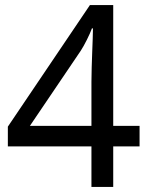

<svg xmlns="http://www.w3.org/2000/svg" viewBox="-20 -738 591 758"><path d="M341 -160H11V-238L335 -718H427V-241H531V-160H427V0H341ZM341 -241V-415Q341 -442 342 -472Q343 -502 344 -531Q345 -560 346 -585Q347 -610 347 -626H343Q336 -607 323 -581Q310 -555 299 -538L98 -241Z"/></svg>

Font: lkannada05
Style: Book
Weight: 400
Designer: Jelle Bosma - Monotype Design Team
Foundry: Monotype Imaging Inc.
Version: Version 2.003